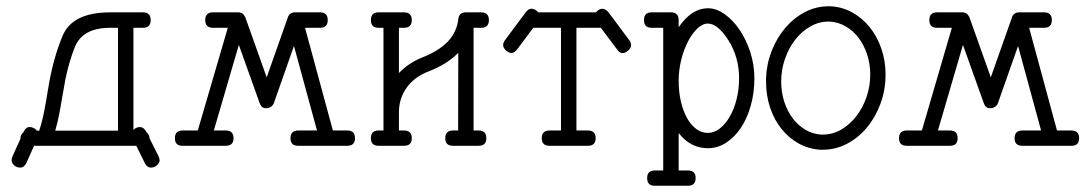

<svg xmlns="http://www.w3.org/2000/svg" viewBox="-20 -470 3520 619"><path d="M360.4 -48.8H158.2C164.1 -69.3 168.9 -90.1 172.6 -111.1L183.6 -173.8C192.1 -228.2 204.6 -276.2 221.2 -317.9C237.5 -359.5 275.7 -380.4 335.9 -380.4H360.4ZM410.2 -380.4H440.9C457.5 -380.4 465.8 -388.7 465.8 -405.3C465.8 -421.9 457.5 -430.2 440.9 -430.2H335.9C254.2 -430.2 203 -405.1 182.1 -355C161 -305.2 145.2 -247.4 134.8 -181.6C131.2 -159.2 127.3 -136.6 123 -114C118.8 -91.4 113.3 -69.7 106.4 -48.8H98.6C96 -52.7 92.4 -55.7 87.9 -57.6C83.3 -59.6 79.3 -60.5 75.7 -60.5C67.2 -60.5 60.7 -55.3 56.2 -44.9L55.7 -43.9C49.2 -38.4 45.9 -31.7 45.9 -23.9V-22.5L20 34.7C18.4 38.2 17.6 42.3 17.6 46.9C17.6 52.4 20.2 57.7 25.4 62.7C30.6 67.8 37.3 70.3 45.4 70.3C53.9 70.3 60.5 65.1 65.4 54.7L89.8 0H419.4L446.8 55.7C451.7 65.4 458.2 70.3 466.3 70.3C474.1 70.3 480.8 67.7 486.3 62.5C491.9 57.3 494.6 52.1 494.6 46.9C494.6 44.9 494.3 42.9 493.7 40.8C493 38.7 492.2 36.3 491.2 33.7L461.9 -24.4C461.9 -32.2 458.7 -38.6 452.1 -43.5L451.2 -45.9C445.6 -55.7 438.8 -60.5 430.7 -60.5C427.1 -60.5 423.2 -59.6 418.9 -57.6C414.7 -55.7 411.8 -53.2 410.2 -50.3Z M666.5 -380.4H714.4L617.7 -49.3H568.4C552.1 -49.3 543.9 -41 543.9 -24.4C543.9 -8.1 552.1 0 568.4 0H708C724.6 0 732.9 -8.1 732.9 -24.4C732.9 -41 724.6 -49.3 708 -49.3H669.4L750 -325.2L816.9 -138.2C820.8 -126.8 827.5 -121.1 836.9 -121.1C843.8 -121.1 849.5 -122.8 854.2 -126.2C859 -129.6 862.1 -134.3 863.8 -140.1L927.7 -321.8L1002 -49.3H941.4C924.8 -49.3 916.5 -41 916.5 -24.4C916.5 -8.1 924.8 0 941.4 0H1033.7H1099.6C1116.2 0 1124.5 -8.1 1124.5 -24.4C1124.5 -41 1116.2 -49.3 1099.6 -49.3H1053.2L963.4 -380.4H1011.7C1028.3 -380.4 1036.6 -388.7 1036.6 -405.3C1036.6 -421.9 1028.3 -430.2 1011.7 -430.2H931.2C924.6 -430.2 919.4 -428.5 915.3 -425C911.2 -421.6 908.5 -417.2 907.2 -411.6L839.8 -220.7L771.5 -412.6C766.9 -424.3 759 -430.2 747.6 -430.2H666.5C649.9 -430.2 641.6 -421.9 641.6 -405.3C641.6 -388.7 649.9 -380.4 666.5 -380.4Z M1282.7 -49.3H1266.1V-107.4C1266.1 -137.4 1274.3 -163.9 1290.8 -187C1307.2 -210.1 1330.7 -227.7 1361.3 -239.7C1401.4 -255 1433.4 -275.1 1457.5 -299.8L1457 -49.3H1440.4C1423.8 -49.3 1415.5 -41 1415.5 -24.4C1415.5 -8.1 1423.8 0 1440.4 0H1522.9C1539.6 0 1547.9 -8.1 1547.9 -24.4C1547.9 -41 1539.6 -49.3 1522.9 -49.3H1506.8V-380.4H1531.2C1547.9 -380.4 1556.2 -388.7 1556.2 -405.3C1556.2 -421.9 1547.9 -430.2 1531.2 -430.2H1482.4C1466.8 -430.2 1458.5 -422.5 1457.5 -407.2C1453.9 -379.6 1442.6 -355.8 1423.6 -335.9C1404.5 -316.1 1377.8 -299.3 1343.3 -285.6C1312.3 -273.3 1286.6 -256.2 1266.1 -234.4V-380.4H1282.7C1299.3 -380.4 1307.6 -388.7 1307.6 -405.3C1307.6 -421.9 1299.3 -430.2 1282.7 -430.2H1200.2C1183.9 -430.2 1175.8 -421.9 1175.8 -405.3C1175.8 -388.7 1183.9 -380.4 1200.2 -380.4H1216.3V-49.3H1200.2C1183.9 -49.3 1175.8 -41 1175.8 -24.4C1175.8 -8.1 1183.9 0 1200.2 0H1282.7C1299.3 0 1307.6 -8.1 1307.6 -24.4C1307.6 -41 1299.3 -49.3 1282.7 -49.3Z M1838.4 -380.4H1917L1969.2 -311C1974.4 -302.9 1980.5 -298.8 1987.3 -298.8C1990.2 -298.8 1993.3 -299.6 1996.6 -301.3C1999.8 -302.9 2002.8 -304.9 2005.6 -307.4C2008.4 -309.8 2010.6 -312.5 2012.2 -315.4C2013.8 -318.4 2014.6 -321.3 2014.6 -324.2C2014.6 -329.4 2012.7 -334.8 2008.8 -340.3L1950.7 -418.5C1949.7 -418.8 1948.9 -419.8 1948.2 -421.4L1941.4 -430.7C1935.9 -437.5 1929.5 -441.2 1922.4 -441.9C1918.8 -441.9 1915 -440.8 1911.1 -438.7C1907.2 -436.6 1904 -433.8 1901.4 -430.2H1715.3C1712.4 -434.1 1708.8 -437 1704.6 -439C1700.4 -440.9 1696.6 -441.9 1693.4 -441.9C1687.2 -442.2 1681.2 -438.5 1675.3 -430.7L1668.5 -421.4C1667.8 -420.7 1667.3 -420.2 1667 -419.7C1666.7 -419.2 1666.3 -418.8 1666 -418.5L1607.9 -340.3C1604 -334.8 1602.1 -329.6 1602.1 -324.7C1602.1 -321.8 1602.9 -318.8 1604.5 -315.9C1606.1 -313 1608.2 -310.3 1610.6 -307.9C1613 -305.4 1615.9 -303.4 1619.1 -301.8C1622.4 -300.1 1625.5 -299.3 1628.4 -299.3C1635.3 -299.3 1641.6 -303.2 1647.5 -311L1699.2 -380.4H1788.6V-49.3H1751.5C1734.9 -49.3 1726.6 -41 1726.6 -24.4C1726.6 -8.1 1734.9 0 1751.5 0H1875.5C1892.1 0 1900.4 -8.1 1900.4 -24.4C1900.4 -41 1892.1 -49.3 1875.5 -49.3H1838.4Z M2090.8 128.9H2141.6H2143.1H2197.8C2214.4 128.9 2222.7 120.6 2222.7 104C2222.7 87.7 2214.4 79.6 2197.8 79.6H2168V-41C2193.4 -8.5 2224.8 7.8 2262.2 7.8C2283 7.8 2302.6 2 2320.8 -9.8C2339 -21.5 2354.9 -37.4 2368.4 -57.6C2381.9 -77.8 2392.6 -101.6 2400.4 -129.2C2408.2 -156.7 2412.1 -186.2 2412.1 -217.8C2412.1 -247.1 2407.6 -275.3 2398.7 -302.5C2389.7 -329.7 2378.2 -353.7 2364 -374.5C2349.9 -395.3 2333.8 -412 2315.9 -424.6C2298 -437.1 2280.1 -443.4 2262.2 -443.4C2227.4 -443.4 2196 -423 2168 -382.3V-405.3C2168 -421.9 2159.7 -430.2 2143.1 -430.2H2080.6C2064.3 -430.2 2056.2 -421.9 2056.2 -405.3C2056.2 -388.7 2064.3 -380.4 2080.6 -380.4H2118.2V79.6H2090.8C2074.5 79.6 2066.4 87.7 2066.4 104C2066.4 120.6 2074.5 128.9 2090.8 128.9ZM2328.6 -339.8C2351.4 -303.4 2362.8 -262.7 2362.8 -217.8C2362.8 -194 2360.1 -171.5 2354.7 -150.1C2349.4 -128.8 2342 -110.1 2332.8 -94C2323.5 -77.9 2312.7 -65.1 2300.5 -55.7C2288.3 -46.2 2275.6 -41.5 2262.2 -41.5C2248.5 -41.5 2235.9 -45.8 2224.4 -54.4C2212.8 -63.1 2202.9 -75 2194.6 -90.1C2186.3 -105.2 2179.8 -123 2175 -143.6C2170.3 -164.1 2168 -186 2168 -209.5C2168 -231.9 2170.7 -254.2 2176 -276.1C2181.4 -298.1 2188.6 -317.8 2197.5 -335.2C2206.5 -352.6 2216.6 -366.8 2227.8 -377.7C2239 -388.6 2250.5 -394 2262.2 -394C2283.4 -394 2305.5 -376 2328.6 -339.8Z M2650.9 -449.7C2623.9 -449.7 2598.5 -443.4 2574.7 -430.9C2550.9 -418.4 2530 -401.5 2512 -380.4C2493.9 -359.2 2479.3 -334.7 2468.3 -306.9C2457.2 -279.1 2451 -249.8 2449.7 -219.2V-207C2449.7 -176.8 2454.2 -148.4 2463.1 -122.1C2472.1 -95.7 2484.5 -72.8 2500.5 -53.2C2516.4 -33.7 2535.1 -18.1 2556.4 -6.6C2577.7 5 2600.9 11.4 2626 12.7H2632.8C2660.5 12.7 2686.5 6.3 2710.9 -6.6C2735.4 -19.4 2756.8 -36.9 2775.1 -59.1C2793.5 -81.2 2808.1 -106.9 2818.8 -136.2C2829.6 -165.5 2835 -196.6 2835 -229.5C2835 -259.4 2830.4 -287.5 2821.3 -313.7C2812.2 -339.9 2799.6 -362.9 2783.7 -382.6C2767.7 -402.3 2749 -418.1 2727.5 -429.9C2706.1 -441.8 2682.9 -448.4 2658.2 -449.7ZM2656.2 -400.4C2674.5 -399.1 2691.5 -393.8 2707.3 -384.5C2723.1 -375.2 2736.7 -363 2748.3 -347.7C2759.8 -332.4 2769 -314.5 2775.6 -294.2C2782.3 -273.8 2785.6 -252.3 2785.6 -229.5C2785.6 -204.1 2781.6 -179.8 2773.4 -156.5C2765.3 -133.2 2754.2 -112.6 2740.2 -94.7C2726.2 -76.8 2710 -62.6 2691.7 -52C2673.3 -41.4 2653.6 -36.1 2632.8 -36.1H2627.9C2609.7 -37.1 2592.7 -42.2 2576.9 -51.5C2561.1 -60.8 2547.4 -73.1 2535.9 -88.4C2524.3 -103.7 2515.2 -121.5 2508.5 -141.8C2501.9 -162.2 2498.5 -183.9 2498.5 -207C2498.5 -232.1 2502.5 -256.3 2510.5 -279.5C2518.5 -302.8 2529.4 -323.4 2543.2 -341.3C2557 -359.2 2573.2 -373.5 2591.8 -384.3C2610.4 -395 2630 -400.4 2650.9 -400.4Z M3001 -380.4H3048.8L2952.1 -49.3H2902.8C2886.6 -49.3 2878.4 -41 2878.4 -24.4C2878.4 -8.1 2886.6 0 2902.8 0H3042.5C3059.1 0 3067.4 -8.1 3067.4 -24.4C3067.4 -41 3059.1 -49.3 3042.5 -49.3H3003.9L3084.5 -325.2L3151.4 -138.2C3155.3 -126.8 3161.9 -121.1 3171.4 -121.1C3178.2 -121.1 3184 -122.8 3188.7 -126.2C3193.4 -129.6 3196.6 -134.3 3198.2 -140.1L3262.2 -321.8L3336.4 -49.3H3275.9C3259.3 -49.3 3251 -41 3251 -24.4C3251 -8.1 3259.3 0 3275.9 0H3368.2H3434.1C3450.7 0 3459 -8.1 3459 -24.4C3459 -41 3450.7 -49.3 3434.1 -49.3H3387.7L3297.9 -380.4H3346.2C3362.8 -380.4 3371.1 -388.7 3371.1 -405.3C3371.1 -421.9 3362.8 -430.2 3346.2 -430.2H3265.6C3259.1 -430.2 3253.8 -428.5 3249.8 -425C3245.7 -421.6 3243 -417.2 3241.7 -411.6L3174.3 -220.7L3106 -412.6C3101.4 -424.3 3093.4 -430.2 3082 -430.2H3001C2984.4 -430.2 2976.1 -421.9 2976.1 -405.3C2976.1 -388.7 2984.4 -380.4 3001 -380.4Z"/></svg>

Font: Nathan
Style: Regular
Weight: 400
Designer: Peter Wiegel
Foundry: Peter Wiegel
Version: Version 1.001 2009